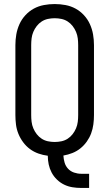

<svg xmlns="http://www.w3.org/2000/svg" viewBox="-20 -763 540 948"><path d="M381 165Q359 165 337.5 161.5Q316 158 296.5 148.5Q277 139 261 123.5Q245 108 235 89Q225 70 220.5 49Q216 28 216 6Q192 3 169.5 -5Q147 -13 128 -27Q109 -41 94.5 -60.5Q80 -80 71 -102Q62 -124 59 -147.5Q56 -171 56 -195V-540Q56 -567 60.5 -593Q65 -619 76 -643.5Q87 -668 105.5 -688Q124 -708 147 -720.5Q170 -733 196.5 -738Q223 -743 250 -743Q277 -743 303.5 -738Q330 -733 353 -720.5Q376 -708 394.5 -688Q413 -668 424 -643.5Q435 -619 439.5 -593Q444 -567 444 -540V-195Q444 -172 441 -149Q438 -126 430 -104.5Q422 -83 408.5 -64Q395 -45 377 -30.5Q359 -16 337.5 -7.5Q316 1 293 5Q294 23 299 40Q304 57 316 70Q328 83 345.5 89Q363 95 381 95H420V165ZM250 -62Q267 -62 283.5 -65.5Q300 -69 314 -78Q328 -87 338.5 -100.5Q349 -114 355.5 -129.5Q362 -145 364 -161.5Q366 -178 366 -195V-540Q366 -557 364 -573.5Q362 -590 355.5 -605.5Q349 -621 338.5 -634.5Q328 -648 314 -657Q300 -666 283.5 -669.5Q267 -673 250 -673Q233 -673 216.5 -669.5Q200 -666 186 -657Q172 -648 161.5 -634.5Q151 -621 144.5 -605.5Q138 -590 136 -573.5Q134 -557 134 -540V-195Q134 -178 136 -161.5Q138 -145 144.5 -129.5Q151 -114 161.5 -100.5Q172 -87 186 -78Q200 -69 216.5 -65.5Q233 -62 250 -62Z"/></svg>

Font: Iosevka SS18
Style: Regular
Weight: 400
Monospace: yes
Designer: Belleve Invis
Foundry: Belleve Invis
Version: Version 25.1.1; ttfautohint (v1.8.4)